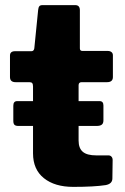

<svg xmlns="http://www.w3.org/2000/svg" viewBox="-20 -730 488 750"><path d="M287 -397V-335H369Q384 -335 384 -318V-260Q384 -248 377.5 -243Q371 -238 357 -238H287V-181Q287 -151 303.5 -137Q320 -123 356 -123H404Q411 -123 415.5 -118Q420 -113 420 -105L419 -33Q419 -12 393 -7Q348 0 266 0Q194 0 151.5 -34Q109 -68 109 -131V-238H52Q41 -238 36.5 -242.5Q32 -247 32 -258V-317Q32 -335 47 -335H109V-392Q109 -401 106 -405Q103 -409 95 -409H41Q19 -409 19 -429V-513Q19 -530 39 -530H103Q112 -530 114 -541L129 -691Q130 -701 133.5 -705.5Q137 -710 146 -710H274Q292 -710 292 -690V-541Q292 -531 302 -531H401Q410 -531 415.5 -526.5Q421 -522 421 -514V-429Q421 -409 398 -409H299Q287 -409 287 -397Z"/></svg>

Font: Libre Franklin ExtraBold
Style: Regular
Weight: 800
Designer: Pablo Impallari, Rodrigo Fuenzalida
Foundry: Impallari Type
Version: Version 1.002; ttfautohint (v1.5)